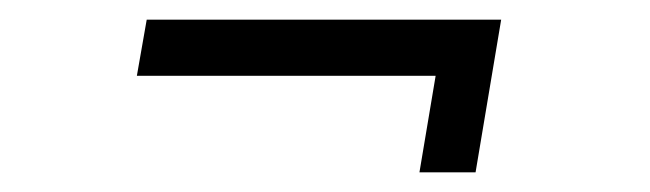

<svg xmlns="http://www.w3.org/2000/svg" viewBox="-20 -376 660 195"><path d="M129 -356H489L479 -299H119ZM432 -356H489L463 -201H406Z"/></svg>

Font: Oak Sans Light Italic
Style: Regular
Weight: 400
Italic angle: -9.5°
Foundry: Erik Kennedy, Walven
Version: Version 1.000;Glyphs 3.1.2 (3151)